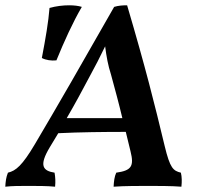

<svg xmlns="http://www.w3.org/2000/svg" viewBox="-50 -702 763 725"><path d="M633 -50C604 -57 592 -67 572 -150C533 -312 500 -445 430 -682C414 -682 397 -681 381 -676C261 -465 169 -305 82 -158C34 -77 10 -57 -20 -50C-27 -33 -29 -16 -30 3C-3 0 23 0 57 0C89 0 129 0 158 3C160 -16 159 -33 156 -50C112 -57 96 -76 138 -146L170 -199C250 -203 344 -204 425 -204L443 -130C457 -74 446 -58 389 -50C382 -35 380 -17 379 3C419 0 477 0 511 0C541 0 600 0 635 3C637 -16 637 -34 633 -50ZM163 -474C192 -545 225 -618 259 -676C246 -680 230 -682 211 -682C188 -682 162 -679 137 -672C133 -620 122 -556 108 -483C123 -475 144 -472 163 -474ZM202 -256C233 -309 262 -363 290 -416C312 -456 324 -480 347 -527C352 -488 358 -455 369 -421C384 -366 399 -311 412 -256Z"/></svg>

Font: Vollkorn Semibold
Style: Italic
Weight: 600
Italic angle: -11°
Designer: Friedrich Althausen
Foundry: Friedrich Althausen
Version: Version 4.015;PS 004.015;hotconv 1.0.88;makeotf.lib2.5.64775